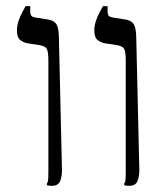

<svg xmlns="http://www.w3.org/2000/svg" viewBox="-20 -600 542 623"><path d="M399 3Q395 3 390.5 2.5Q386 2 383 1V-4Q386 -8 387 -15Q388 -22 388 -46V-403Q388 -433 382.5 -442Q377 -451 357 -454L323 -459Q309 -461 297.5 -469.5Q286 -478 286 -501Q286 -517 291.5 -533Q297 -549 304 -561.5Q311 -574 314 -580H329V-566Q329 -553 333 -548.5Q337 -544 353 -542L385 -537Q405 -534 413 -523Q421 -512 422 -483L432 -53Q433 -32 427 -14.5Q421 3 399 3ZM148 3Q144 3 139.5 2.5Q135 2 132 1V-4Q135 -8 136 -15Q137 -22 137 -46V-403Q137 -433 131.5 -442Q126 -451 106 -454L72 -459Q58 -461 46.5 -469.5Q35 -478 35 -501Q35 -517 40.5 -533Q46 -549 53 -561.5Q60 -574 63 -580H78V-566Q78 -553 82 -548.5Q86 -544 102 -542L134 -537Q154 -534 162 -523Q170 -512 171 -483L181 -53Q182 -32 176 -14.5Q170 3 148 3Z"/></svg>

Font: Frank Ruhl Libre Light
Style: Regular
Weight: 300
Designer: Yanek Iontef
Foundry: Fontef
Version: Version 6.003;gftools[0.9.30]